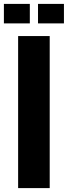

<svg xmlns="http://www.w3.org/2000/svg" viewBox="-32 -965 348 985"><path d="M223 -780V0H61V-780ZM296 -945V-845H163V-945ZM121 -945V-845H-12V-945Z"/></svg>

Font: Cooper Hewitt
Style: Bold
Weight: 711
Designer: Village Type and Design LLC
Foundry: Cooper Hewitt Smithsonian Design Museum
Version: 1.000